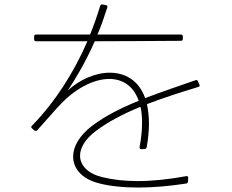

<svg xmlns="http://www.w3.org/2000/svg" viewBox="-20 -822 1040 861"><path d="M124 -246 134 -237C139 -234 143 -234 147 -238C177 -272 209 -308 236 -338C237 -339 239 -341 241 -343C311 -422 398 -468 470 -468C529 -468 579 -437 602 -370C525 -339 451 -302 392 -257C336 -214 308 -165 308 -120C308 -67 346 -21 420 -1C471 13 534 19 600 19C670 19 744 12 815 1C820 0 823 -3 823 -8L824 -24C825 -30 821 -33 815 -32C738 -18 665 -10 598 -10C539 -10 485 -16 437 -28C373 -44 339 -81 339 -124C339 -159 362 -198 409 -234C466 -277 536 -313 610 -343C615 -322 617 -299 617 -272C617 -240 614 -204 606 -163C605 -157 608 -153 614 -153L629 -154C634 -154 637 -157 638 -163C645 -202 648 -238 648 -269C648 -302 644 -330 639 -355C717 -385 797 -410 869 -432C875 -433 877 -438 874 -443L868 -457C866 -463 862 -464 856 -462C788 -438 709 -412 631 -382C602 -463 540 -496 472 -496C407 -496 335 -464 284 -416C322 -474 365 -546 405 -637C521 -637 628 -638 791 -639C797 -639 800 -642 800 -648V-658C800 -664 797 -667 791 -667H417C433 -704 447 -744 461 -788C463 -794 461 -798 455 -799L440 -802C434 -803 430 -800 429 -795C416 -752 401 -709 384 -667H142C136 -667 133 -664 133 -658V-646C133 -640 136 -637 142 -637C232 -637 305 -637 372 -637C311 -496 226 -363 123 -258C119 -254 119 -249 124 -246Z"/></svg>

Font: LINE Seed JP_OTF Thin
Style: Regular
Weight: 250
Designer: LY Corporation & Fontrix & Fontworks
Version: Version 1.007